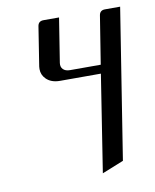

<svg xmlns="http://www.w3.org/2000/svg" viewBox="-69 -492 541 671"><g transform="rotate(-10 201.5 -156.5)"><path d="M87.4 -272Q87.4 -277.8 87.9 -280.8L109.9 -420.9Q112.8 -438 130.9 -438H186L161.1 -280.8Q159.2 -266.6 167.5 -258.3Q175.8 -250 191.9 -250H300.8L328.1 -420.9Q331.1 -438 349.1 -438H402.8L318.8 94.2L242.2 125L295.9 -219.2H150.9Q119.6 -219.2 102.1 -236.8Q87.4 -251.5 87.4 -272Z"/></g></svg>

Font: Hhenum
Style: Italic
Weight: 400
Designer: T. Christopher White
Version: Version 1.0